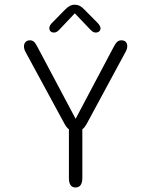

<svg xmlns="http://www.w3.org/2000/svg" viewBox="-20 -800 659 829"><path d="M402 -700.5 346 -757C331.5 -772.5 319.5 -779.5 302.5 -779.5C286.5 -779.5 274.5 -772.5 259.5 -757L204 -700.5C196 -692.5 193 -684.5 193 -678.5C193 -667 200.5 -659.5 212.5 -659.5C224 -659.5 230 -665 241 -677L303 -742.5L365 -677.5C375.5 -666 382 -659.5 393.5 -659.5C405.5 -659.5 414 -666.5 414 -677.5C414 -684 410 -692 402 -700.5ZM306 9.5C325 9.5 335.5 -4 335.5 -31V-242C343 -247 348 -254.5 354.5 -265.5L523 -577.5C527 -585 529.5 -593 529.5 -601.5C529.5 -614 522 -626 504.5 -626C488 -626 480.5 -616 469 -594L306.5 -287L143.5 -594C132 -616 125.5 -626 109 -626C92 -626 83.5 -613.5 83.5 -600.5C83.5 -592.5 85.5 -584.5 89.5 -577L258.5 -265.5C264.5 -254.5 270 -247 277.5 -242V-31C277.5 -4 287.5 9.5 306 9.5Z"/></svg>

Font: RTM Light Light
Style: Regular
Weight: 300
Designer: after Tyler Finck
Foundry: An Endless Supply
Version: Version 1.000;Glyphs 3.2.1 (3258)